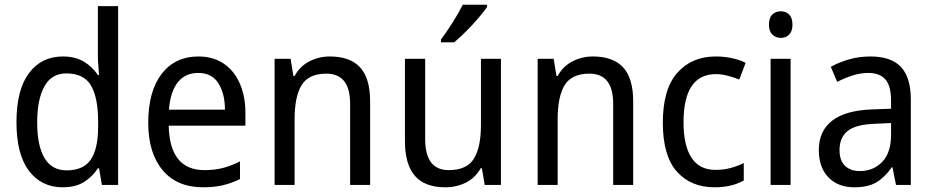

<svg xmlns="http://www.w3.org/2000/svg" viewBox="-20 -786 3966 816"><path d="M247 10Q156 10 103 -60Q50 -130 50 -267Q50 -404 103 -475Q156 -546 247 -546Q300 -546 336.5 -524Q373 -502 396 -467H401Q400 -484 398 -506.5Q396 -529 396 -545V-760H482V0H413L401 -71H396Q373 -35 337 -12.5Q301 10 247 10ZM263 -62Q335 -62 366 -108Q397 -154 397 -248V-269Q397 -370 367 -422Q337 -474 262 -474Q199 -474 168.5 -418.5Q138 -363 138 -266Q138 -167 169 -114.5Q200 -62 263 -62Z M823 -546Q886 -546 931 -515.5Q976 -485 999.5 -430.5Q1023 -376 1023 -306V-252H697Q701 -63 849 -63Q892 -63 927 -72Q962 -81 1000 -100V-25Q963 -7 926.5 1.5Q890 10 843 10Q732 10 671 -63Q610 -136 610 -264Q610 -398 667 -472Q724 -546 823 -546ZM822 -476Q767 -476 735.5 -436Q704 -396 698 -320H936Q936 -387 908.5 -431.5Q881 -476 822 -476Z M1382 -546Q1467 -546 1510 -500Q1553 -454 1553 -355V0H1468V-345Q1468 -473 1367 -473Q1292 -473 1262 -424.5Q1232 -376 1232 -278V0H1147V-536H1215L1227 -463H1232Q1255 -505 1295.5 -525.5Q1336 -546 1382 -546Z M2109 -536V0H2040L2028 -71H2023Q2000 -30 1960 -10Q1920 10 1873 10Q1785 10 1743 -39Q1701 -88 1701 -186V-536H1787V-195Q1787 -63 1887 -63Q1964 -63 1994 -111.5Q2024 -160 2024 -255V-536ZM2050 -756Q2037 -737 2012.5 -708.5Q1988 -680 1960 -652Q1932 -624 1910 -606H1854V-618Q1878 -650 1904 -691Q1930 -732 1947 -766H2050Z M2500 -546Q2585 -546 2628 -500Q2671 -454 2671 -355V0H2586V-345Q2586 -473 2485 -473Q2410 -473 2380 -424.5Q2350 -376 2350 -278V0H2265V-536H2333L2345 -463H2350Q2373 -505 2413.5 -525.5Q2454 -546 2500 -546Z M3017 10Q2916 10 2856.5 -57Q2797 -124 2797 -265Q2797 -407 2858.5 -476.5Q2920 -546 3022 -546Q3059 -546 3092.5 -538.5Q3126 -531 3149 -519L3122 -448Q3100 -457 3073 -464Q3046 -471 3023 -471Q2885 -471 2885 -266Q2885 -167 2919 -115.5Q2953 -64 3020 -64Q3055 -64 3085 -72Q3115 -80 3141 -93V-19Q3090 10 3017 10Z M3299 -738Q3320 -738 3334 -724Q3348 -710 3348 -681Q3348 -653 3334 -639Q3320 -625 3299 -625Q3277 -625 3262.5 -639Q3248 -653 3248 -681Q3248 -710 3262 -724Q3276 -738 3299 -738ZM3340 -536V0H3255V-536Z M3679 -546Q3768 -546 3809.5 -501Q3851 -456 3851 -364V0H3788L3773 -75H3770Q3740 -32 3704.5 -11Q3669 10 3611 10Q3542 10 3501 -32Q3460 -74 3460 -149Q3460 -229 3516.5 -273Q3573 -317 3687 -321L3767 -324V-357Q3767 -422 3742.5 -449Q3718 -476 3671 -476Q3636 -476 3602.5 -465Q3569 -454 3538 -438L3511 -502Q3545 -521 3588 -533.5Q3631 -546 3679 -546ZM3699 -260Q3616 -257 3582 -229Q3548 -201 3548 -149Q3548 -103 3571.5 -81Q3595 -59 3634 -59Q3692 -59 3729.5 -98Q3767 -137 3767 -213V-263Z"/></svg>

Font: Noto Sans Khmer SemiCondensed
Style: Regular
Weight: 400
Width: 4
Designer: Danh Hong and the Monotype Design Team
Foundry: Monotype Imaging Inc.
Version: Version 2.004; ttfautohint (v1.8.4.7-5d5b)